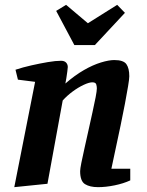

<svg xmlns="http://www.w3.org/2000/svg" viewBox="-20 -763 609 793"><path d="M39 10 125 -425 54 -434 44 -475Q74 -485 109.5 -493Q145 -501 177.5 -506.5Q210 -512 232 -512Q246 -512 253 -504.5Q260 -497 260 -486Q260 -481 258 -467.5Q256 -454 254 -440Q252 -426 250 -418Q289 -452 326.5 -473.5Q364 -495 397 -505Q430 -515 452 -515Q490 -515 502 -498Q514 -481 514 -448Q514 -437 509 -407Q504 -377 496 -334.5Q488 -292 478 -244.5Q468 -197 458 -150.5Q448 -104 440 -66H518V-18Q490 -5 453.5 2.5Q417 10 385 10Q351 10 331 -2.5Q311 -15 311 -56Q311 -65 316 -90.5Q321 -116 329 -151Q337 -186 345.5 -225Q354 -264 362 -299.5Q370 -335 375 -361.5Q380 -388 380 -398Q380 -406 377.5 -414.5Q375 -423 361 -423Q348 -423 325.5 -412.5Q303 -402 280 -385Q257 -368 239 -348L176 -4ZM287 -577 212 -718 253 -743 343 -667 464 -743 496 -710 372 -577Z"/></svg>

Font: Manuale
Style: Italic
Weight: 400
Italic angle: -11°
Designer: Eduardo Tunni / Pablo Cosgaya
Foundry: Eduardo Tunni / Pablo Cosgaya
Version: Version 1.002